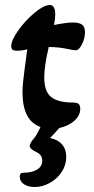

<svg xmlns="http://www.w3.org/2000/svg" viewBox="-20 -501 375 768"><path d="M59 205Q59 190 73 190Q107 190 128 177.5Q149 165 149 142Q149 117 123 106Q99 95 99 82Q99 76 108 62Q125 45 142 7Q70 -18 70 -132Q70 -163 78 -221L89 -304Q68 -298 47 -298Q36 -298 30.5 -302Q25 -306 25 -316Q25 -340 53.5 -380Q82 -420 119 -450.5Q156 -481 179 -481Q201 -481 201 -443Q201 -426 196 -401Q246 -411 272 -411Q296 -411 308 -402.5Q320 -394 320 -372Q320 -348 308 -324Q296 -300 283 -300Q273 -300 256 -304Q216 -313 175 -313Q157 -237 157 -191Q157 -135 184.5 -113Q212 -91 270 -91Q287 -91 294 -85.5Q301 -80 301 -66Q301 -39 277.5 -18Q254 3 217 11Q195 37 180 51Q211 57 228 76.5Q245 96 245 127Q245 159 227 186.5Q209 214 179.5 230.5Q150 247 119 247Q93 247 76 236Q59 225 59 205Z"/></svg>

Font: AkayaTelivigala
Style: Regular
Weight: 400
Designer: Vaishnavi Murthy Yerkadithaya ( vaishnavimurthy@gmail.com ), Juan Luis Blanco Aristondo ( juan@blancoletters.com )
Version: Version 1.000